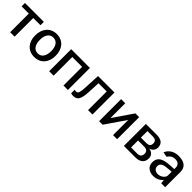

<svg xmlns="http://www.w3.org/2000/svg" viewBox="362 -1899 3268 3268"><g transform="rotate(45 1995.5 -265.0)"><path d="M21 -449H195V0H302V-449H476V-530H21Z M780 10C935 10 1027 -103 1027 -263C1027 -425 936 -540 781 -540C629 -540 534 -427 534 -262C534 -102 626 10 780 10ZM782 -76C684 -76 644 -163 644 -267C644 -369 684 -456 781 -456C877 -456 917 -370 917 -267C917 -162 878 -76 782 -76Z M1134 -530V0H1241V-449H1478V0H1585V-530Z M1872 -449H2070V0H2176V-530H1780L1766 -238C1764 -186 1759 -147 1751 -120C1743 -92 1726 -79 1701 -79C1684 -79 1676 -81 1664 -85V0C1678 7 1696 10 1718 10C1771 10 1807 -9 1826 -46C1846 -83 1858 -144 1862 -229Z M2435 -173V-530H2336V0H2422L2672 -365V0H2770V-530H2679Z M2932 0H3209C3307 0 3384 -43 3384 -150C3384 -220 3338 -264 3270 -273V-274C3329 -287 3364 -334 3364 -394C3364 -500 3282 -530 3189 -530H2932ZM3037 -68V-236H3186C3247 -236 3277 -205 3277 -157C3277 -102 3250 -68 3186 -68ZM3037 -305V-462H3169C3221 -462 3257 -441 3257 -385C3257 -333 3232 -305 3170 -305Z M3646 10C3721 10 3781 -20 3823 -73L3831 0H3926V-371C3926 -474 3860 -540 3715 -540C3600 -540 3521 -484 3486 -400L3577 -383C3611 -439 3657 -461 3710 -461C3778 -461 3818 -425 3818 -363V-328L3732 -323C3548 -315 3470 -263 3470 -146C3470 -47 3543 10 3646 10ZM3681 -68C3621 -68 3577 -101 3577 -157C3577 -231 3640 -252 3747 -259L3818 -264V-175C3818 -120 3746 -68 3681 -68Z"/></g></svg>

Font: Cheyenne Sans Medium
Style: Regular
Weight: 500
Designer: The Public Sans project authors (U.S. Web Design System), Libre Franklin designed by Pablo Impallari and Rodrigo Fuenzal
Foundry: The Cheyenne Sans Project Authors
Version: Version 2.007